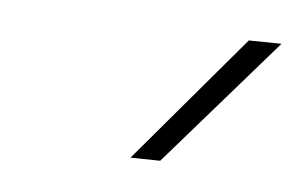

<svg xmlns="http://www.w3.org/2000/svg" viewBox="-27 -782 306 194"><g transform="rotate(5 126.0 -685.5)"><path d="M219.2 -749.5 252.4 -749 140.6 -620.6 110.4 -621.1Z"/></g></svg>

Font: Roboto Thin
Style: Italic
Weight: 250
Italic angle: -12°
Designer: Google
Version: Version 2.134; 2016